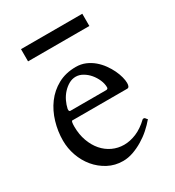

<svg xmlns="http://www.w3.org/2000/svg" viewBox="-162 -744 783 857"><g transform="rotate(-30 229.5 -315.5)"><path d="M34.2 -197.8Q34.2 -245.6 47.9 -291.7Q61.5 -337.9 88.4 -374.3Q115.2 -410.6 155.3 -432.6Q195.3 -454.6 248 -454.6Q274.4 -454.6 296.9 -445.1Q319.3 -435.5 337.4 -420.2Q355.5 -404.8 369.4 -385.5Q383.3 -366.2 392.6 -346.7Q401.9 -327.1 406.5 -309.1Q411.1 -291 411.1 -278.3Q411.1 -255.4 398.4 -255.4H115.2Q112.3 -255.4 110.8 -247.6Q109.4 -239.7 109.4 -227.1Q109.4 -186.5 121.6 -152.8Q133.8 -119.1 154.5 -95.2Q175.3 -71.3 203.1 -58.3Q231 -45.4 262.2 -45.4Q293 -45.4 325.4 -58.8Q357.9 -72.3 389.6 -102.5Q391.6 -104 393.6 -104Q395.5 -104 396.5 -104Q400.9 -104 403.8 -99.1Q406.7 -94.2 410.6 -91.8Q393.6 -71.3 372.1 -52.2Q350.6 -33.2 325.7 -18.3Q300.8 -3.4 274.4 5.9Q248 15.1 222.2 15.1Q180.7 15.1 145.8 -3.4Q110.8 -22 85.9 -52Q61 -82 47.6 -120.1Q34.2 -158.2 34.2 -197.8ZM123 -304.2Q123 -300.8 125 -298.8Q127 -296.9 129.4 -296.9H313.5Q323.7 -296.9 323.7 -306.2Q323.7 -324.7 315.2 -344.5Q306.6 -364.3 293 -380.4Q279.3 -396.5 261.7 -406.7Q244.1 -417 225.6 -417Q207 -417 190.2 -407.5Q173.3 -397.9 159.4 -382.8Q145.5 -367.7 136.2 -348.4Q127 -329.1 123 -310.1ZM76.2 -645.5H392.1V-582.5H76.2Z"/></g></svg>

Font: Kurinto Book Core
Style: Regular
Weight: 400
Designer: Kurinto was developed by Clint Goss from a range of fonts that are compatible with the SIL Open Font License Version 1.1
Foundry: Clinton F. Goss
Version: Version 2.196; July 25, 2020